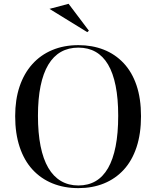

<svg xmlns="http://www.w3.org/2000/svg" viewBox="-20 -956 806 991"><path d="M384.5 -723Q455.9 -723 515.1 -699.8Q574.2 -676.6 617.6 -630.7Q661 -584.8 684.4 -516.3Q707.8 -447.7 707.8 -356.1Q707.8 -265.9 684.8 -196.4Q661.8 -126.8 618.9 -80.1Q576 -33.4 516.6 -9.2Q457.2 15 384.5 15Q311.1 15 251 -9.4Q191 -33.8 147.8 -80.7Q104.7 -127.7 81.5 -197.2Q58.3 -266.8 58.3 -356.5Q58.3 -441.7 81 -509.3Q103.8 -577 146.5 -624.6Q189.2 -672.3 249.5 -697.6Q309.8 -723 384.5 -723ZM384.5 -710.2Q333.8 -710.2 294.7 -688.2Q255.7 -666.2 229.3 -622.1Q202.9 -578 189.4 -512.1Q175.9 -446.3 175.9 -358.3Q175.9 -269.4 189.4 -202Q202.9 -134.6 229.3 -89.6Q255.7 -44.7 294.7 -21.7Q333.8 1.3 384.5 1.3Q435.1 1.3 473.5 -21Q511.8 -43.4 537.7 -88.3Q563.6 -133.3 576.8 -200.7Q590.1 -268 590.1 -358.7Q590.1 -447.2 576.8 -513.2Q563.6 -579.3 537.7 -623Q511.8 -666.6 473.5 -688.4Q435.1 -710.2 384.5 -710.2ZM430.5 -790.1 235.4 -910.2 334 -936.4 438.8 -797.5Z"/></svg>

Font: Kalnia Thin
Style: Regular
Weight: 100
Version: Version 1.105